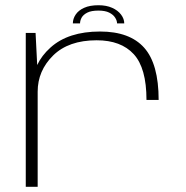

<svg xmlns="http://www.w3.org/2000/svg" viewBox="-20 -714 712 734"><path d="M540 -332H586.5Q586.5 -469.5 531.2 -531.5Q476 -593.5 362.5 -593.5Q241 -593.5 173 -532.2Q105 -471 105 -385.5L124 -363.5Q124 -443.5 183 -501.8Q242 -560 349.5 -560Q442.5 -560 491.2 -507Q540 -454 540 -332ZM78.5 0H124V-430L116 -588H78.5ZM356.5 -694Q323.5 -694 301.8 -684.2Q280 -674.5 269.2 -658.2Q258.5 -642 258.5 -624.5H286Q286 -635.5 292.2 -646.8Q298.5 -658 313.8 -665.8Q329 -673.5 356.5 -673.5Q382 -673.5 397.5 -665.8Q413 -658 420.2 -646.5Q427.5 -635 427.5 -624.5H455Q455 -642 442.8 -658.2Q430.5 -674.5 408.5 -684.2Q386.5 -694 356.5 -694Z"/></svg>

Font: Anybody Expanded ExtraLight
Style: Regular
Weight: 250
Width: 7
Version: Version 1.113;gftools[0.9.25]